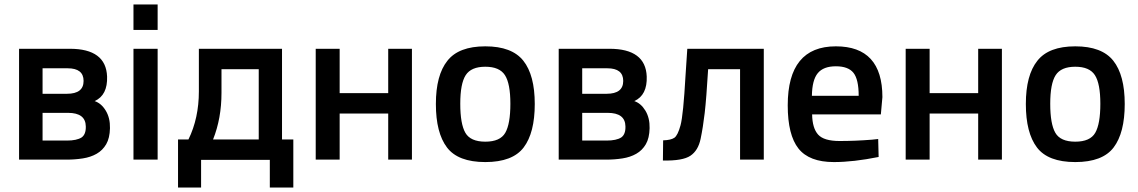

<svg xmlns="http://www.w3.org/2000/svg" viewBox="-20 -720 5135 866"><path d="M367 -150Q368 -114 348 -100Q326 -86 282 -86H172V-211H287Q366 -211 367 -150ZM357 -355Q357 -297 282 -297H172V-412H285Q357 -412 357 -355ZM280 0Q318 0 353.5 -5.5Q389 -11 416 -26.5Q443 -42 459 -69.5Q475 -97 476 -142Q477 -188 457 -221Q437 -254 407 -264Q466 -291 463 -375Q458 -500 295 -500H66V0Z M582 0V-500H691V0ZM582 -585V-700H691V-585Z M830 -91Q877 -187 877 -308V-500H1252V-91H1303V126H1197V1H887V126H783V-91ZM979 -301Q979 -186 941 -91H1147V-408H979Z M1404 -500H1512V-300H1731V-500H1838V0H1731V-208H1512V0H1404Z M1998 -446Q2049 -511 2169 -511Q2289 -511 2340.5 -446Q2392 -381 2392 -251Q2392 -121 2342 -55Q2292 11 2169 11Q2046 11 1996 -55Q1946 -121 1946 -251Q1946 -381 1998 -446ZM2079 -121Q2102 -81 2169 -81Q2236 -81 2259 -121Q2282 -161 2282 -252Q2282 -343 2257.5 -381Q2233 -419 2169 -419Q2105 -419 2080.5 -381Q2056 -343 2056 -252Q2056 -161 2079 -121Z M2801 -150Q2802 -114 2782 -100Q2760 -86 2716 -86H2606V-211H2721Q2800 -211 2801 -150ZM2791 -355Q2791 -297 2716 -297H2606V-412H2719Q2791 -412 2791 -355ZM2714 0Q2752 0 2787.5 -5.5Q2823 -11 2850 -26.5Q2877 -42 2893 -69.5Q2909 -97 2910 -142Q2911 -188 2891 -221Q2871 -254 2841 -264Q2900 -291 2897 -375Q2892 -500 2729 -500H2500V0Z M3318 0V-408H3174Q3166 -275 3158.5 -210.5Q3151 -146 3140 -93.5Q3129 -41 3094 -17.5Q3059 6 2970 4L2971 -87Q3006 -88 3021.5 -98.5Q3037 -109 3049.5 -155Q3062 -201 3072 -379L3080 -500H3425V0Z M3913 -90 3941 -93 3943 -12Q3829 11 3741 11Q3630 11 3581.5 -50Q3533 -111 3533 -245Q3533 -511 3750 -511Q3960 -511 3960 -282L3953 -204H3643Q3644 -142 3670 -113Q3696 -84 3767 -84Q3838 -84 3913 -90ZM3853 -288Q3853 -362 3829.5 -391.5Q3806 -421 3750 -421Q3694 -421 3668.5 -390Q3643 -359 3642 -288Z M4065 -500H4173V-300H4392V-500H4499V0H4392V-208H4173V0H4065Z M4659 -446Q4710 -511 4830 -511Q4950 -511 5001.5 -446Q5053 -381 5053 -251Q5053 -121 5003 -55Q4953 11 4830 11Q4707 11 4657 -55Q4607 -121 4607 -251Q4607 -381 4659 -446ZM4740 -121Q4763 -81 4830 -81Q4897 -81 4920 -121Q4943 -161 4943 -252Q4943 -343 4918.5 -381Q4894 -419 4830 -419Q4766 -419 4741.5 -381Q4717 -343 4717 -252Q4717 -161 4740 -121Z"/></svg>

Font: Titillium Web[RUS by Daymarius]
Style: Regular
Weight: 600
Designer: Cyrillization by Daymarius
Foundry: Cyrillization by Daymarius
Version: Version 1.002 September 11, 2018